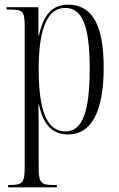

<svg xmlns="http://www.w3.org/2000/svg" viewBox="-20 -567 510 824"><path d="M15 237H224V227H210C155 227 146 218 146 150V21C146 -27 146 -70 145 -119H147C165 -34 203 10 273 10C367 10 425 -79 425 -277C425 -466 372 -547 272 -547C203 -547 166 -502 147 -414H145V-536H8V-526H20C77 -526 86 -520 86 -454V150C86 218 77 227 20 227H15ZM261 -3C175 -3 146 -106 146 -272C146 -445 184 -533 260 -533C332 -533 365 -458 365 -273C365 -96 337 -3 261 -3Z"/></svg>

Font: Noto Serif Display ExtraCondensed Light
Style: Regular
Weight: 300
Width: 2
Designer: Monotype Design Team
Foundry: Monotype Imaging Inc.
Version: Version 2.009